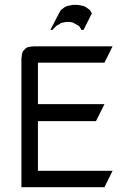

<svg xmlns="http://www.w3.org/2000/svg" viewBox="-20 -776 537 796"><path d="M68.8 0V-532.2L70.8 -549.8L73.2 -559.1L77.1 -565.9L85.9 -575.2L94.2 -580.1L103 -582L120.1 -584H446.8L413.1 -516.1H137.2V-344.2H413.1L377.9 -273.9H137.2V-67.9H446.8L413.1 0ZM189 -651.9 224.1 -720.2 231.9 -733.9 236.8 -737.8 249 -747.1 257.8 -751 267.1 -752.9 283.2 -755.9H300.8L317.9 -752.9L326.2 -751L335 -747.1L348.1 -737.8L353 -733.9L360.8 -720.2L326.2 -651.9H317.9L310.1 -665L305.2 -669.9L292 -676.8L283.2 -682.1L274.9 -684.1L267.1 -685.1H257.8L249 -684.1L231.9 -680.2L228 -676.8L214.8 -669.9L196.8 -651.9Z"/></svg>

Font: Petahja
Style: Regular
Weight: 400
Designer: T. Christopher White
Version: Version 1.1